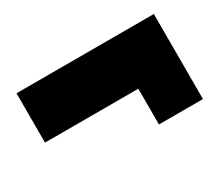

<svg xmlns="http://www.w3.org/2000/svg" viewBox="-65 -560 646 563"><g transform="rotate(-30 258.5 -279.0)"><path d="M24 -256H340V-135H489V-423H24Z"/></g></svg>

Font: Rabbid Highway Sign IV
Style: Blk
Weight: 400
Foundry: Cannot Into Space Fonts
Version: Version 0.277